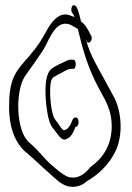

<svg xmlns="http://www.w3.org/2000/svg" viewBox="-20 -715 514 745"><path d="M16 -331C11 -239 30 -174 74 -130C111 -100 144 -66 168 -46L191 -25C212 -6 233 10 262 10C282 10 303 2 317 -12C359 -35 402 -75 427 -126C460 -192 452 -289 418 -346L392 -394C363 -449 328 -502 314 -561C316 -556 319 -549 323 -549C328 -549 336 -556 336 -566C336 -571 335 -576 332 -579C320 -603 312 -619 294 -632C291 -649 284 -673 278 -686C273 -695 262 -700 258 -686C254 -672 260 -663 265 -659C266 -657 267 -654 269 -649C258 -652 247 -659 234 -659C203 -659 180 -630 162 -598C143 -564 133 -544 94 -498C47 -445 20 -417 16 -331ZM76 -184C43 -239 42 -364 76 -418C93 -442 145 -514 155 -534C175 -573 195 -623 234 -623C254 -623 265 -611 282 -603L288 -579C305 -508 326 -443 361 -377L387 -329C400 -303 411 -275 413 -239C418 -157 380 -101 332 -68C313 -45 293 -26 263 -26C255 -26 248 -27 241 -30C217 -41 197 -61 175 -79C153 -99 131 -129 98 -158C89 -165 82 -174 76 -184ZM160 -305C165 -264 172 -229 190 -212C204 -196 220 -161 242 -178C255 -182 267 -205 273 -223H275C280 -223 285 -231 285 -240C285 -251 281 -259 275 -259H272C266 -259 262 -253 258 -242C253 -227 243 -214 231 -210H226C219 -215 214 -223 208 -232C202 -243 192 -250 187 -265C178 -293 173 -336 175 -379C177 -404 181 -412 192 -418C202 -424 212 -429 223 -435C234 -441 245 -448 259 -448H264C269 -446 274 -455 274 -464C274 -475 271 -483 265 -483C254 -485 244 -483 234 -477C218 -470 201 -462 187 -453C151 -435 154 -358 160 -305Z"/></svg>

Font: Stray Cat
Style: UltCn
Weight: 400
Version: Version 1.0